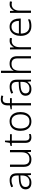

<svg xmlns="http://www.w3.org/2000/svg" viewBox="2004 -2809 815 4863"><g transform="rotate(-90 2411.5 -377.5)"><path d="M276 -541Q366 -541 410 -497Q454 -453 454 -358V0H411L401 -90H398Q369 -45 327.5 -17.5Q286 10 212 10Q135 10 91 -28.5Q47 -67 47 -139Q47 -219 112 -260.5Q177 -302 301 -307L398 -312V-349Q398 -427 366.5 -460Q335 -493 274 -493Q233 -493 195 -482Q157 -471 119 -453L101 -499Q139 -517 183.5 -529Q228 -541 276 -541ZM308 -265Q206 -260 156.5 -229.5Q107 -199 107 -139Q107 -89 137.5 -63.5Q168 -38 222 -38Q305 -38 351 -85.5Q397 -133 398 -217V-269Z M1043 -532V0H997L988 -91H985Q963 -47 917.5 -18.5Q872 10 804 10Q617 10 617 -184V-532H674V-189Q674 -112 708.5 -75.5Q743 -39 811 -39Q986 -39 986 -242V-532Z M1370 -39Q1392 -39 1412 -42Q1432 -45 1447 -51V-5Q1432 1 1410 5.5Q1388 10 1363 10Q1296 10 1260 -27Q1224 -64 1224 -148V-486H1145V-518L1224 -537L1244 -659H1281V-532H1444V-486H1281V-151Q1281 -39 1370 -39Z M2005 -267Q2005 -183 1977.5 -121Q1950 -59 1896.5 -24.5Q1843 10 1766 10Q1692 10 1639 -24Q1586 -58 1557.5 -120.5Q1529 -183 1529 -267Q1529 -396 1593 -469Q1657 -542 1770 -542Q1846 -542 1898.5 -507.5Q1951 -473 1978 -411Q2005 -349 2005 -267ZM1588 -267Q1588 -164 1631.5 -101.5Q1675 -39 1767 -39Q1860 -39 1903 -102Q1946 -165 1946 -267Q1946 -333 1928 -384Q1910 -435 1871 -464Q1832 -493 1769 -493Q1679 -493 1633.5 -433Q1588 -373 1588 -267Z M2357 -486H2230V0H2173V-486H2075V-517L2173 -534V-587Q2173 -765 2332 -765Q2360 -765 2383 -760.5Q2406 -756 2425 -750L2412 -703Q2394 -709 2373.5 -713Q2353 -717 2333 -717Q2279 -717 2254.5 -686Q2230 -655 2230 -587V-532H2357Z M2647 -541Q2737 -541 2781 -497Q2825 -453 2825 -358V0H2782L2772 -90H2769Q2740 -45 2698.5 -17.5Q2657 10 2583 10Q2506 10 2462 -28.5Q2418 -67 2418 -139Q2418 -219 2483 -260.5Q2548 -302 2672 -307L2769 -312V-349Q2769 -427 2737.5 -460Q2706 -493 2645 -493Q2604 -493 2566 -482Q2528 -471 2490 -453L2472 -499Q2510 -517 2554.5 -529Q2599 -541 2647 -541ZM2679 -265Q2577 -260 2527.5 -229.5Q2478 -199 2478 -139Q2478 -89 2508.5 -63.5Q2539 -38 2593 -38Q2676 -38 2722 -85.5Q2768 -133 2769 -217V-269Z M3052 -517Q3052 -496 3051 -477Q3050 -458 3048 -440H3052Q3073 -484 3118.5 -513Q3164 -542 3232 -542Q3324 -542 3372 -495Q3420 -448 3420 -348V0H3364V-344Q3364 -420 3329 -456.5Q3294 -493 3227 -493Q3052 -493 3052 -290V0H2995V-760H3052Z M3810 -541Q3849 -541 3882 -533L3873 -480Q3841 -489 3807 -489Q3734 -489 3691 -435Q3648 -381 3648 -292V0H3591V-532H3639L3645 -433H3648Q3668 -478 3709 -509.5Q3750 -541 3810 -541Z M4167 -542Q4235 -542 4280.5 -510.5Q4326 -479 4349.5 -424Q4373 -369 4373 -298V-259H3993Q3993 -153 4042.5 -96.5Q4092 -40 4184 -40Q4233 -40 4270 -48.5Q4307 -57 4351 -76V-24Q4311 -6 4272 2Q4233 10 4182 10Q4062 10 3998 -63Q3934 -136 3934 -262Q3934 -343 3961.5 -406Q3989 -469 4041 -505.5Q4093 -542 4167 -542ZM4166 -494Q4093 -494 4047.5 -445Q4002 -396 3995 -306H4314Q4314 -390 4277.5 -442Q4241 -494 4166 -494Z M4736 -541Q4775 -541 4808 -533L4799 -480Q4767 -489 4733 -489Q4660 -489 4617 -435Q4574 -381 4574 -292V0H4517V-532H4565L4571 -433H4574Q4594 -478 4635 -509.5Q4676 -541 4736 -541Z"/></g></svg>

Font: Noto Sans Light
Style: Regular
Weight: 300
Designer: Monotype Design Team
Foundry: Monotype Imaging Inc.
Version: Version 2.007